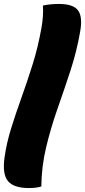

<svg xmlns="http://www.w3.org/2000/svg" viewBox="-54 -786 431 971"><path d="M163 -758Q201 -766 244 -766Q317 -766 341 -733Q365 -700 351 -624Q334 -526 302.5 -429.5Q271 -333 237 -236.5Q203 -140 179.5 -42Q156 56 155 157Q131 165 92 165Q16 165 -13.5 130Q-43 95 -31 10Q-21 -62 2.5 -137.5Q26 -213 55 -293.5Q84 -374 111.5 -462Q139 -550 156 -647Q161 -676 163 -704Q165 -732 163 -758Z"/></svg>

Font: Recursive Sn Csl St Blk
Style: Italic
Weight: 900
Italic angle: -15°
Version: Version 1.079;hotconv 1.0.112;makeotfexe 2.5.65598; ttfautoh